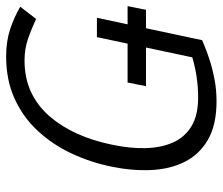

<svg xmlns="http://www.w3.org/2000/svg" viewBox="-70 -646 726 626"><g transform="rotate(-90 293.0 -333.0)"><path d="M409 -616Q351 -616 305.5 -594.5Q260 -573 226.5 -534Q193 -495 170 -444Q147 -393 135 -334Q122 -275 123 -223.5Q124 -172 141 -133Q158 -94 194 -72Q230 -50 288 -50Q320 -50 352.5 -54.5Q385 -59 419 -69L475 -37Q475 -37 458.5 -30Q442 -23 413.5 -13.5Q385 -4 349.5 3Q314 10 276 10Q199 10 150.5 -18Q102 -46 78 -94.5Q54 -143 51.5 -205Q49 -267 63 -334Q77 -402 106 -463.5Q135 -525 179.5 -573Q224 -621 284.5 -648.5Q345 -676 422 -676Q471 -676 510.5 -663Q550 -650 584 -630L544 -578Q513 -593 480 -604.5Q447 -616 409 -616ZM419 -69 485 -380H548L475 -37ZM325 -220 337 -280H586L574 -220Z"/></g></svg>

Font: Epunda Sans Light
Style: Italic
Weight: 300
Italic angle: -12.0243°
Designer: Simon Atzbach
Foundry: typofactur
Version: Version 2.204